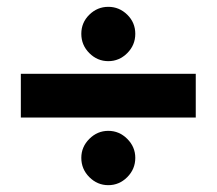

<svg xmlns="http://www.w3.org/2000/svg" viewBox="-20 -530 634 562"><path d="M297 -351Q265 -351 241.5 -374.5Q218 -398 218 -431Q218 -464 241.5 -487Q265 -510 297 -510Q329 -510 352.5 -487Q376 -464 376 -431Q376 -398 352.5 -374.5Q329 -351 297 -351ZM41 -186V-314H553V-186ZM297 12Q265 12 241.5 -11.5Q218 -35 218 -68Q218 -100 241.5 -123.5Q265 -147 297 -147Q329 -147 352.5 -123.5Q376 -100 376 -68Q376 -35 352.5 -11.5Q329 12 297 12Z"/></svg>

Font: Atkinson Hyperlegible
Style: Bold
Weight: 700
Designer: Elliott Scott, Megan Eiswerth, Linus Boman, Theodore Petrosky
Foundry: Braille Institute
Version: Version 1.006; ttfautohint (v1.8.3)